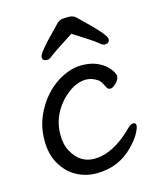

<svg xmlns="http://www.w3.org/2000/svg" viewBox="-113 -811 756 915"><g transform="rotate(-15 265.0 -353.5)"><path d="M305.2 -649.9Q208 -587.9 190.4 -573.5Q172.9 -559.1 163.1 -559.1Q139.2 -559.1 139.2 -578.6Q139.2 -598.1 222.2 -682.1Q242.2 -703.1 254.2 -715.1Q266.1 -727.1 277.6 -729Q289.1 -731 312.5 -731Q335.9 -731 348.9 -718Q361.8 -705.1 381.8 -686Q470.2 -601.1 470.2 -580.1Q470.2 -559.1 445.8 -559.1Q436 -559.1 417.5 -575Q398.9 -590.8 305.2 -649.9ZM433.1 -51.8Q359.9 23.9 250 23.9Q195.8 23.9 150.4 -1.5Q105 -26.9 77.4 -75.4Q49.8 -124 49.8 -189.5Q49.8 -254.9 73 -308.8Q96.2 -362.8 133.5 -403.8Q170.9 -444.8 218.5 -468.5Q266.1 -492.2 310.5 -492.2Q355 -492.2 384 -480Q413.1 -467.8 430.7 -451.4Q448.2 -435.1 456.1 -420.4Q463.9 -405.8 463.9 -400.9Q463.9 -382.8 447 -366Q430.2 -349.1 418.7 -349.1Q407.2 -349.1 401.9 -356.9Q395 -371.1 387.9 -383.5Q380.9 -396 372.1 -401.9Q344.2 -420.9 314.9 -420.9Q253.9 -420.9 191.9 -356Q129.9 -286.1 129.9 -199.2Q129.9 -148.9 148.9 -115.2Q187 -45.9 256.8 -45.9Q351.1 -45.9 449.2 -144Q465.8 -161.1 479 -161.1Q492.2 -161.1 492.2 -147.9Q492.2 -134.8 477.5 -108.4Q462.9 -82 433.1 -51.8Z"/></g></svg>

Font: LXGW WenKai Screen
Style: Regular
Weight: 400
Designer: LXGW / Fontworks Inc.
Foundry: LXGW / Fontworks Inc.
Version: Version 1.510;January 18,2025